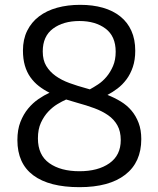

<svg xmlns="http://www.w3.org/2000/svg" viewBox="-20 -770 656 795"><path d="M309 5Q184 5 118 -44Q52 -93 52 -190Q52 -233 64.5 -265Q77 -297 96.5 -320.5Q116 -344 139.5 -360Q163 -376 185 -386Q161 -398 141 -413.5Q121 -429 106 -450Q91 -471 83 -498.5Q75 -526 75 -561Q75 -607 92.5 -642.5Q110 -678 141.5 -702Q173 -726 216.5 -738Q260 -750 312 -750Q364 -750 406 -738Q448 -726 478 -702Q508 -678 524 -642.5Q540 -607 540 -560Q540 -522 530 -492.5Q520 -463 503.5 -441Q487 -419 466.5 -403.5Q446 -388 425 -377Q455 -365 480.5 -349.5Q506 -334 524.5 -312Q543 -290 554 -261Q565 -232 565 -194Q565 -98 498.5 -46.5Q432 5 309 5ZM254 -358Q238 -351 218 -339Q198 -327 180 -308Q162 -289 149.5 -262Q137 -235 137 -197Q137 -128 184 -94.5Q231 -61 309 -61Q386 -61 433 -94Q480 -127 480 -190Q480 -226 466 -251Q452 -276 427.5 -293Q403 -310 370.5 -322Q338 -334 301 -344ZM157 -557Q157 -521 171.5 -497Q186 -473 210.5 -455.5Q235 -438 268 -426Q301 -414 338 -404L352 -400Q367 -408 386 -420.5Q405 -433 421 -452Q437 -471 448 -496.5Q459 -522 459 -556Q459 -620 417 -651.5Q375 -683 309 -683Q242 -683 199.5 -651.5Q157 -620 157 -557Z"/></svg>

Font: Encode Sans
Style: Regular
Weight: 400
Designer: Pablo Impallari, Andres Torresi
Foundry: Pablo Impallari, Andres Torresi
Version: Version 1.000; ttfautohint (v1.00) -l 8 -r 50 -G 200 -x 14 -